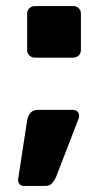

<svg xmlns="http://www.w3.org/2000/svg" viewBox="-20 -541 340 636"><path d="M96 -350Q85 -350 77.5 -357Q70 -364 70 -375V-496Q70 -507 77.5 -514Q85 -521 96 -521H222Q233 -521 240.5 -514Q248 -507 248 -496V-375Q248 -364 240.5 -357Q233 -350 222 -350ZM59 75Q50 75 44.5 68.5Q39 62 40 53L70 -143Q72 -156 80.5 -166.5Q89 -177 106 -177H223Q231 -177 236.5 -171.5Q242 -166 242 -158Q242 -151 240 -147L165 47Q160 57 152.5 66Q145 75 128 75Z"/></svg>

Font: Fz Rubik
Style: Bold
Weight: 700
Designer: Hubert and Fischer
Foundry: Hubert and Fischer
Version: Vit hóa bi FontZin.com